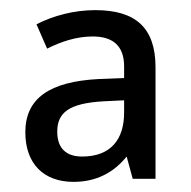

<svg xmlns="http://www.w3.org/2000/svg" viewBox="-20 -742 377 379"><path d="M168 -722C126 -722 85 -711 52 -694L73 -646C101 -660 131 -670 163 -670C200 -670 225 -654 225 -611V-588L175 -586C78 -581 30 -548 30 -481C30 -418 67 -383 125 -383C171 -383 205 -402 230 -433L242 -389H287V-609C287 -687 248 -722 168 -722ZM184 -542 225 -544V-520C225 -467 199 -433 142 -433C112 -433 93 -448 93 -482C93 -519 115 -538 184 -542Z"/></svg>

Font: Noto Sans Gurmukhi SemiCondensed
Style: Regular
Weight: 400
Width: 4
Designer: Jelle Bosma - Monotype Design Team
Foundry: Monotype Imaging Inc.
Version: Version 2.004